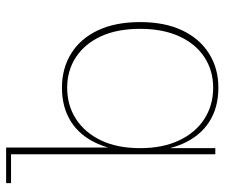

<svg xmlns="http://www.w3.org/2000/svg" viewBox="-73 -649 732 626"><g transform="rotate(-90 293.0 -336.0)"><path d="M320 10Q255 10 208.5 -20Q162 -50 137 -107Q112 -164 112 -244V-246Q112 -326 137 -383Q162 -440 208.5 -470Q255 -500 320 -500Q383 -500 431.5 -470Q480 -440 507 -383Q534 -326 534 -245Q534 -165 507 -108Q480 -51 431.5 -20.5Q383 10 320 10ZM320 -7Q376 -7 419.5 -35.5Q463 -64 487.5 -117.5Q512 -171 512 -245Q512 -320 487.5 -373Q463 -426 419.5 -454.5Q376 -483 320 -483Q263 -483 218.5 -454.5Q174 -426 148.5 -373Q123 -320 123 -245Q123 -171 148.5 -117.5Q174 -64 218.5 -35.5Q263 -7 320 -7ZM103 0V-666H9V-682H125V-335L116 -245L123 -174V0Z"/></g></svg>

Font: Montagu Slab 144pt Thin
Style: Regular
Weight: 250
Version: Version 1.000